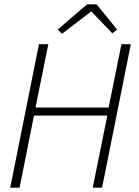

<svg xmlns="http://www.w3.org/2000/svg" viewBox="-20 -862 640 882"><path d="M27 0 159 -659H202L143 -368H479L538 -659H581L449 0H406L473 -331H136L70 0ZM265 -707 245 -726 380 -842H424L518 -726L496 -709L401 -808H397Z"/></svg>

Font: Source Code Pro Light
Style: Italic
Weight: 300
Italic angle: -11°
Monospace: yes
Designer: Paul D. Hunt, Teo Tuominen
Foundry: Adobe Systems Incorporated
Version: Version 1.050;PS 1.000;hotconv 16.6.51;makeotf.lib2.5.65220